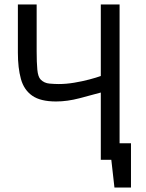

<svg xmlns="http://www.w3.org/2000/svg" viewBox="-20 -715 652 859"><path d="M431 0V-301Q391 -290 336 -275.5Q281 -261 231 -261Q161 -261 124 -287Q87 -313 73.5 -362Q60 -411 60 -479V-695H144V-485Q144 -436 147 -403.5Q150 -371 162 -359Q178 -343 201.5 -341Q225 -339 243 -339Q276 -339 312 -345Q348 -351 380 -359.5Q412 -368 431 -375V-695H515V-74H566V124H492L478 0Z"/></svg>

Font: Ruda
Style: Regular
Weight: 400
Designer: Mariela Monsalve and Angelina Sanchez
Foundry: Mariela Monsalve and Angelina Sanchez
Version: Version 2.000